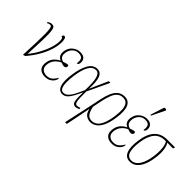

<svg xmlns="http://www.w3.org/2000/svg" viewBox="-47 -1526 2487 2487"><g transform="rotate(45 1196.0 -282.5)"><path d="M75 -518Q87 -526 102.5 -532.5Q118 -539 134 -539Q154 -539 166.5 -531.5Q179 -524 186 -498.5Q193 -473 195 -420Q197 -367 194 -276Q191 -185 184 -45H186Q237 -106 277 -179Q317 -252 340 -324.5Q363 -397 363 -454Q363 -483 357 -497.5Q351 -512 335 -512Q335 -526 340.5 -535Q346 -544 357 -544Q374 -544 382.5 -525Q391 -506 391 -465Q391 -394 365.5 -314.5Q340 -235 293 -155Q246 -75 182 -1L150 9Q157 -140 160 -237Q163 -334 162 -390.5Q161 -447 156 -474Q151 -501 143.5 -508.5Q136 -516 125 -516Q119 -516 107.5 -513.5Q96 -511 79 -500Z M548 10Q486 10 452.5 -27Q419 -64 432 -137Q441 -192 475 -228.5Q509 -265 546 -281L547 -284Q477 -314 492 -404Q504 -469 550.5 -505.5Q597 -542 652 -542Q711 -542 735 -511Q759 -480 751 -438Q746 -406 720 -406Q730 -463 713.5 -490Q697 -517 645 -517Q608 -517 582 -500Q556 -483 540.5 -457.5Q525 -432 520 -404Q514 -366 522.5 -343Q531 -320 548 -309.5Q565 -299 582 -295Q599 -302 621 -307.5Q643 -313 657 -313Q661 -309 664.5 -303.5Q668 -298 666 -288Q665 -278 655.5 -269Q646 -260 630 -260Q617 -260 604.5 -263.5Q592 -267 576 -274Q556 -267 531.5 -249Q507 -231 487 -203Q467 -175 460 -136Q449 -74 477.5 -44.5Q506 -15 557 -15Q601 -15 632.5 -39Q664 -63 689 -110Q692 -107 693.5 -101Q695 -95 692 -83Q690 -70 675 -48Q660 -26 629 -8Q598 10 548 10Z M866 10Q832 10 807.5 -15.5Q783 -41 774.5 -99.5Q766 -158 780 -257Q799 -394 844.5 -469.5Q890 -545 962 -545Q1024 -545 1048 -483Q1072 -421 1065 -285H1066L1178 -536H1208L1066 -235Q1065 -164 1067 -121Q1069 -78 1074.5 -56Q1080 -34 1089.5 -26.5Q1099 -19 1112 -19Q1126 -19 1138 -22.5Q1150 -26 1161 -32L1166 -11Q1153 -4 1137 1Q1121 6 1107 6Q1076 6 1062.5 -14.5Q1049 -35 1046.5 -79.5Q1044 -124 1046 -197H1045Q1021 -148 996.5 -100Q972 -52 941 -21Q910 10 866 10ZM866 -13Q898 -13 923.5 -34Q949 -55 969 -88.5Q989 -122 1007 -160.5Q1025 -199 1042 -235Q1048 -385 1028.5 -453Q1009 -521 961 -521Q900 -521 863 -454.5Q826 -388 809 -266Q799 -191 800 -134Q801 -77 817 -45Q833 -13 866 -13Z M1268 -295Q1283 -368 1307 -423.5Q1331 -479 1369.5 -510.5Q1408 -542 1464 -542Q1619 -542 1582 -278Q1567 -170 1536.5 -107Q1506 -44 1465.5 -17Q1425 10 1379 10Q1340 10 1304 -14Q1268 -38 1256 -101H1254L1185 240H1153L1228 -104ZM1385 -15Q1424 -15 1457 -39Q1490 -63 1515 -120Q1540 -177 1554 -276Q1564 -348 1560 -402Q1556 -456 1532.5 -486.5Q1509 -517 1460 -517Q1412 -517 1380.5 -489Q1349 -461 1329 -410.5Q1309 -360 1295 -293L1267 -157Q1282 -86 1307.5 -50.5Q1333 -15 1385 -15Z M1770 10Q1708 10 1674.5 -27Q1641 -64 1654 -137Q1663 -192 1697 -228.5Q1731 -265 1768 -281L1769 -284Q1699 -314 1714 -404Q1726 -469 1772.5 -505.5Q1819 -542 1874 -542Q1933 -542 1957 -511Q1981 -480 1973 -438Q1968 -406 1942 -406Q1952 -463 1935.5 -490Q1919 -517 1867 -517Q1830 -517 1804 -500Q1778 -483 1762.5 -457.5Q1747 -432 1742 -404Q1736 -366 1744.5 -343Q1753 -320 1770 -309.5Q1787 -299 1804 -295Q1821 -302 1843 -307.5Q1865 -313 1879 -313Q1883 -309 1886.5 -303.5Q1890 -298 1888 -288Q1887 -278 1877.5 -269Q1868 -260 1852 -260Q1839 -260 1826.5 -263.5Q1814 -267 1798 -274Q1778 -267 1753.5 -249Q1729 -231 1709 -203Q1689 -175 1682 -136Q1671 -74 1699.5 -44.5Q1728 -15 1779 -15Q1823 -15 1854.5 -39Q1886 -63 1911 -110Q1914 -107 1915.5 -101Q1917 -95 1914 -83Q1912 -70 1897 -48Q1882 -26 1851 -8Q1820 10 1770 10ZM1879 -605 1867 -611 1923 -787Q1928 -805 1942.5 -805Q1957 -805 1969 -796L1967 -784Z M2105 10Q2031 10 2002 -59.5Q1973 -129 1992 -260Q2030 -536 2248 -536H2392L2382 -508H2277Q2300 -473 2309 -412Q2318 -351 2305 -260Q2294 -179 2268 -118.5Q2242 -58 2201.5 -24Q2161 10 2105 10ZM2107 -15Q2175 -15 2217.5 -80.5Q2260 -146 2276 -259Q2288 -342 2281 -409Q2274 -476 2252 -508H2234Q2141 -508 2089 -445Q2037 -382 2020 -260Q2003 -140 2024.5 -77.5Q2046 -15 2107 -15Z"/></g></svg>

Font: Noto Serif ExtraCondensed Thin
Style: Italic
Weight: 100
Width: 2
Italic angle: -12°
Designer: Monotype Design Team
Foundry: Monotype Imaging Inc.
Version: Version 2.013